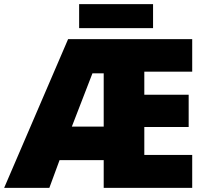

<svg xmlns="http://www.w3.org/2000/svg" viewBox="-25 -902 991 922"><path d="M710 -882H355V-767H710ZM898 0V-158H668V-292H881V-447H668V-558H898V-714H302L-5 0H212L261 -133H473V0ZM320 -294 419 -550H473V-294Z"/></svg>

Font: Noto Sans UI Black
Style: Regular
Weight: 900
Designer: Monotype Design Team
Foundry: Monotype Imaging Inc.
Version: Version 1.901